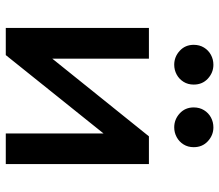

<svg xmlns="http://www.w3.org/2000/svg" viewBox="-67 -691 758 664"><g transform="rotate(90 312.0 -359.0)"><path d="M76.5 0V-495H183V-161L451.5 -495H547.5V0H441.5V-338L170.5 0ZM204 -582.5Q176.5 -582.5 155.8 -601.5Q135 -620.5 135 -650Q135 -670 144.5 -685.5Q154 -701 169.8 -709.5Q185.5 -718 204 -718Q231 -718 251.8 -699Q272.5 -680 272.5 -650Q272.5 -630 263 -614.8Q253.5 -599.5 237.8 -591Q222 -582.5 204 -582.5ZM420.5 -582.5Q393 -582.5 372.2 -601.5Q351.5 -620.5 351.5 -650Q351.5 -670 361 -685.5Q370.5 -701 386.2 -709.5Q402 -718 420.5 -718Q447.5 -718 468.2 -699Q489 -680 489 -650Q489 -630 479.5 -614.8Q470 -599.5 454.2 -591Q438.5 -582.5 420.5 -582.5Z"/></g></svg>

Font: Geologica Cursive
Style: Regular
Weight: 400
Designer: Sindre Bremnes, Frode Helland
Foundry: Monokrom Skriftforlag AS
Version: Version 1.010;gftools[0.9.28]